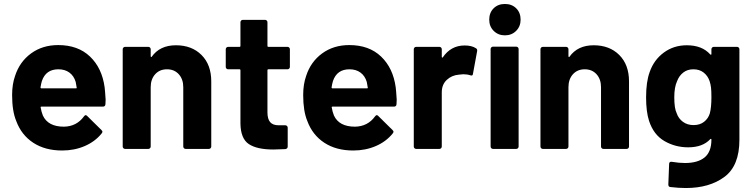

<svg xmlns="http://www.w3.org/2000/svg" viewBox="-20 -750 3793 967"><path d="M511 -225Q510 -213 498 -213H189Q183 -213 185 -208Q188 -188 196 -168Q222 -112 302 -112Q366 -113 403 -164Q407 -170 412 -170Q415 -170 419 -166L491 -95Q496 -90 496 -86Q496 -84 492 -78Q459 -37 407 -14.5Q355 8 293 8Q207 8 147.5 -31Q88 -70 62 -140Q41 -190 41 -271Q41 -326 56 -368Q79 -439 136.5 -481Q194 -523 273 -523Q373 -523 433.5 -465Q494 -407 507 -310Q509 -295 512 -248Q512 -238 511 -225ZM191 -342Q187 -329 184 -310Q184 -305 189 -305H362Q368 -305 366 -310Q361 -339 361 -338Q352 -368 329.5 -384.5Q307 -401 274 -401Q211 -401 191 -342Z M1044 -340V-12Q1044 -7 1040.5 -3.5Q1037 0 1032 0H915Q910 0 906.5 -3.5Q903 -7 903 -12V-311Q903 -351 880.5 -376Q858 -401 821 -401Q784 -401 761.5 -376Q739 -351 739 -311V-12Q739 -7 735.5 -3.5Q732 0 727 0H610Q605 0 601.5 -3.5Q598 -7 598 -12V-502Q598 -507 601.5 -510.5Q605 -514 610 -514H727Q732 -514 735.5 -510.5Q739 -507 739 -502V-467Q739 -464 741 -463Q743 -462 744 -464Q785 -522 866 -522Q946 -522 995 -473Q1044 -424 1044 -340Z M1428 -401H1332Q1327 -401 1327 -396V-184Q1327 -151 1340.5 -135Q1354 -119 1384 -119H1417Q1422 -119 1425.5 -115.5Q1429 -112 1429 -107V-12Q1429 -1 1417 1Q1375 3 1357 3Q1274 3 1233 -24.5Q1192 -52 1191 -128V-396Q1191 -401 1186 -401H1129Q1124 -401 1120.5 -404.5Q1117 -408 1117 -413V-502Q1117 -507 1120.5 -510.5Q1124 -514 1129 -514H1186Q1191 -514 1191 -519V-638Q1191 -643 1194.5 -646.5Q1198 -650 1203 -650H1315Q1320 -650 1323.5 -646.5Q1327 -643 1327 -638V-519Q1327 -514 1332 -514H1428Q1433 -514 1436.5 -510.5Q1440 -507 1440 -502V-413Q1440 -408 1436.5 -404.5Q1433 -401 1428 -401Z M1977 -225Q1976 -213 1964 -213H1655Q1649 -213 1651 -208Q1654 -188 1662 -168Q1688 -112 1768 -112Q1832 -113 1869 -164Q1873 -170 1878 -170Q1881 -170 1885 -166L1957 -95Q1962 -90 1962 -86Q1962 -84 1958 -78Q1925 -37 1873 -14.5Q1821 8 1759 8Q1673 8 1613.5 -31Q1554 -70 1528 -140Q1507 -190 1507 -271Q1507 -326 1522 -368Q1545 -439 1602.5 -481Q1660 -523 1739 -523Q1839 -523 1899.5 -465Q1960 -407 1973 -310Q1975 -295 1978 -248Q1978 -238 1977 -225ZM1657 -342Q1653 -329 1650 -310Q1650 -305 1655 -305H1828Q1834 -305 1832 -310Q1827 -339 1827 -338Q1818 -368 1795.5 -384.5Q1773 -401 1740 -401Q1677 -401 1657 -342Z M2377 -507Q2385 -503 2383 -492L2362 -378Q2361 -366 2348 -371Q2333 -376 2313 -376Q2305 -376 2291 -374Q2255 -371 2230 -347.5Q2205 -324 2205 -285V-12Q2205 -7 2201.5 -3.5Q2198 0 2193 0H2076Q2071 0 2067.5 -3.5Q2064 -7 2064 -12V-502Q2064 -507 2067.5 -510.5Q2071 -514 2076 -514H2193Q2198 -514 2201.5 -510.5Q2205 -507 2205 -502V-464Q2205 -461 2207 -460Q2209 -459 2210 -461Q2251 -521 2320 -521Q2356 -521 2377 -507Z M2444 -651Q2444 -686 2466 -708Q2488 -730 2523 -730Q2558 -730 2580 -708Q2602 -686 2602 -651Q2602 -617 2579.5 -594.5Q2557 -572 2523 -572Q2489 -572 2466.5 -594.5Q2444 -617 2444 -651ZM2451 -12V-503Q2451 -508 2454.5 -511.5Q2458 -515 2463 -515H2580Q2585 -515 2588.5 -511.5Q2592 -508 2592 -503V-12Q2592 -7 2588.5 -3.5Q2585 0 2580 0H2463Q2458 0 2454.5 -3.5Q2451 -7 2451 -12Z M3148 -340V-12Q3148 -7 3144.5 -3.5Q3141 0 3136 0H3019Q3014 0 3010.5 -3.5Q3007 -7 3007 -12V-311Q3007 -351 2984.5 -376Q2962 -401 2925 -401Q2888 -401 2865.5 -376Q2843 -351 2843 -311V-12Q2843 -7 2839.5 -3.5Q2836 0 2831 0H2714Q2709 0 2705.5 -3.5Q2702 -7 2702 -12V-502Q2702 -507 2705.5 -510.5Q2709 -514 2714 -514H2831Q2836 -514 2839.5 -510.5Q2843 -507 2843 -502V-467Q2843 -464 2845 -463Q2847 -462 2848 -464Q2889 -522 2970 -522Q3050 -522 3099 -473Q3148 -424 3148 -340Z M3575 -514H3692Q3697 -514 3700.5 -510.5Q3704 -507 3704 -502V-46Q3704 85 3628.5 141Q3553 197 3434 197Q3399 197 3356 192Q3346 191 3346 179L3350 76Q3350 63 3364 65Q3400 71 3430 71Q3494 71 3528.5 43Q3563 15 3563 -47Q3563 -50 3561 -50.5Q3559 -51 3557 -49Q3519 -8 3446 -8Q3381 -8 3326.5 -39.5Q3272 -71 3249 -141Q3234 -187 3234 -260Q3234 -338 3252 -387Q3273 -448 3323 -485Q3373 -522 3439 -522Q3516 -522 3557 -476Q3559 -474 3561 -474.5Q3563 -475 3563 -478V-502Q3563 -507 3566.5 -510.5Q3570 -514 3575 -514ZM3563 -261Q3563 -292 3561 -309Q3559 -326 3554 -341Q3545 -368 3524 -384.5Q3503 -401 3472 -401Q3442 -401 3421 -384.5Q3400 -368 3390 -341Q3376 -311 3376 -260Q3376 -204 3388 -180Q3397 -153 3419.5 -136.5Q3442 -120 3473 -120Q3505 -120 3526 -136.5Q3547 -153 3555 -179Q3563 -209 3563 -261Z"/></svg>

Font: UMi
Style: Bold
Weight: 700
Designer: Peter Middis
Foundry: We Are UMi
Version: Version 1.0